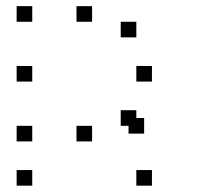

<svg xmlns="http://www.w3.org/2000/svg" viewBox="-20 -653 707 615"><path d="M441.7 -275V-225H391.7V-275ZM466.7 -108.3V-58.3H416.7V-108.3ZM83.3 -108.3V-58.3H33.3V-108.3ZM416.7 -300V-250H366.7V-300ZM275 -250V-200H225V-250ZM83.3 -250V-200H33.3V-250ZM466.7 -441.7V-391.7H416.7V-441.7ZM83.3 -441.7V-391.7H33.3V-441.7ZM416.7 -583.3V-533.3H366.7V-583.3ZM275 -633.3V-583.3H225V-633.3ZM83.3 -633.3V-583.3H33.3V-633.3Z"/></svg>

Font: 0xA000-Boxes
Style: Boxes
Weight: 400
Version: Version 0.1